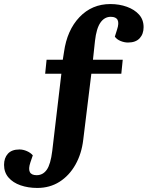

<svg xmlns="http://www.w3.org/2000/svg" viewBox="-69 -735 749 948"><path d="M112 130Q143 130 162 103Q181 76 189 10L234 -371H154L161 -440H241L247 -478Q262 -586 323.5 -650.5Q385 -715 476 -715Q520 -715 557.5 -701.5Q595 -688 617.5 -663Q640 -638 640 -601Q640 -567 620.5 -546Q601 -525 563 -525Q545 -525 526.5 -532.5Q508 -540 498 -554L509 -589Q530 -652 478 -652Q447 -652 427 -623.5Q407 -595 400 -533L390 -440H537L530 -371H382L342 -45Q334 24 303.5 78Q273 132 225 162.5Q177 193 115 193Q70 193 32.5 180Q-5 167 -27 141.5Q-49 116 -49 79Q-49 45 -30 24Q-11 3 27 3Q45 3 63.5 11Q82 19 93 32L81 67Q60 130 112 130Z"/></svg>

Font: Literata 12pt
Style: Bold Italic
Weight: 700
Italic angle: -2°
Designer: Latin by Veronika Burian and Jose Scaglione. Greek by Irene Vlachou. Cyrillic by Vera Evstafieva
Foundry: TypeTogether
Version: Version 3.002